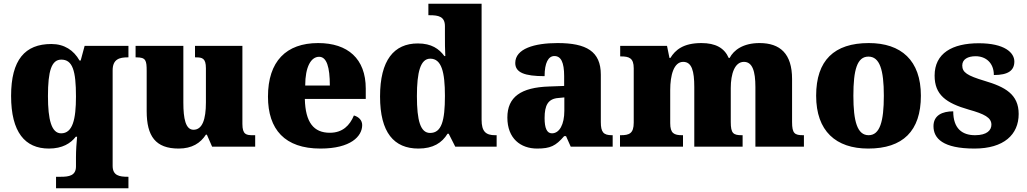

<svg xmlns="http://www.w3.org/2000/svg" viewBox="-20 -780 5461 1021"><path d="M278 221H663V160H659C615 160 579 154 579 102V-406C579 -466 616 -475 659 -475H663V-536H430L409 -458H403C372 -513 322 -546 253 -546C113 -546 39 -462 39 -270C39 -77 113 10 240 10C312 10 356 -18 383 -53H390C387 -23 384 20 384 56V105C384 154 347 160 304 160H278ZM305 -71C254 -71 235 -143 235 -269C235 -403 254 -463 306 -463C366 -463 384 -404 384 -267C384 -144 366 -71 305 -71Z M930 10C1001 10 1046 -19 1075 -64H1080L1108 0H1337V-61H1325C1290 -61 1269 -64 1269 -121V-536H1017V-475H1021C1055 -475 1075 -471 1075 -417V-235C1075 -145 1056 -90 1009 -90C967 -90 955 -149 955 -234V-536H701V-475H705C756 -475 760 -459 760 -402V-189C760 -56 807 10 930 10Z M1684 10C1845 10 1906 -55 1906 -115C1906 -141 1887 -159 1862 -166C1840 -113 1802 -74 1734 -74C1648 -74 1604 -129 1601 -254H1925V-309C1925 -468 1829 -551 1672 -551C1502 -551 1405 -454 1405 -266C1405 -91 1495 10 1684 10ZM1734 -325H1603C1603 -425 1634 -478 1677 -478C1717 -478 1734 -424 1734 -325Z M2205 10C2283 10 2330 -20 2360 -69H2366L2401 0H2621V-61H2613C2564 -61 2541 -80 2541 -143V-760H2258V-699H2266C2310 -699 2346 -693 2346 -641V-596C2346 -557 2346 -512 2348 -482H2343C2315 -520 2275 -549 2202 -549C2075 -549 2001 -460 2001 -267C2001 -75 2075 10 2205 10ZM2267 -73C2216 -73 2197 -138 2197 -269C2197 -397 2216 -468 2268 -468C2328 -468 2346 -397 2346 -270C2346 -137 2328 -73 2267 -73Z M2836 10C2907 10 2935 -4 2980 -56H2990L3015 0H3238V-61H3234C3189 -61 3175 -77 3175 -131V-383C3175 -507 3098 -551 2945 -551C2822 -551 2720 -521 2720 -445C2720 -394 2770 -375 2876 -375C2876 -446 2896 -482 2928 -482C2963 -482 2980 -449 2980 -375V-323L2899 -320C2751 -315 2678 -265 2678 -155C2678 -43 2749 10 2836 10ZM2915 -71C2888 -71 2876 -99 2876 -152C2876 -220 2894 -255 2950 -259L2981 -262V-191C2981 -118 2955 -71 2915 -71Z M3277 0H3612V-61H3608C3564 -61 3544 -71 3544 -125V-301C3544 -380 3563 -451 3613 -451C3659 -451 3672 -402 3672 -317V0H3929V-61H3925C3880 -61 3866 -70 3866 -131V-312C3866 -387 3887 -451 3936 -451C3981 -451 3997 -402 3997 -317V0H4255V-61H4251C4206 -61 4192 -70 4192 -131V-360C4192 -494 4129 -551 4019 -551C3932 -551 3882 -514 3860 -472H3855C3832 -525 3785 -551 3710 -551C3613 -551 3571 -514 3545 -472H3540L3527 -536H3278V-480H3282C3326 -480 3350 -471 3350 -417V-128C3350 -70 3326 -61 3281 -61H3277Z M4597 10C4781 10 4877 -83 4877 -271C4877 -459 4772 -551 4600 -551C4416 -551 4320 -459 4320 -271C4320 -83 4425 10 4597 10ZM4599 -61C4539 -61 4518 -134 4518 -271C4518 -409 4538 -479 4598 -479C4658 -479 4680 -409 4680 -271C4680 -134 4659 -61 4599 -61Z M5162 10C5318 10 5397 -64 5397 -174C5397 -279 5324 -318 5216 -350C5123 -378 5097 -395 5097 -432C5097 -465 5127 -481 5168 -481C5222 -481 5265 -446 5265 -381C5341 -381 5374 -405 5374 -453C5374 -500 5322 -550 5185 -550C5044 -550 4950 -497 4950 -378C4950 -276 5010 -232 5132 -197C5214 -174 5252 -155 5252 -117C5252 -88 5229 -61 5165 -61C5097 -61 5049 -96 5049 -188C4991 -188 4944 -167 4944 -109C4944 -44 4994 10 5162 10Z"/></svg>

Font: Noto Serif Lao Black
Style: Regular
Weight: 900
Designer: Monotype Design Team
Foundry: Monotype Imaging Inc.
Version: Version 2.003